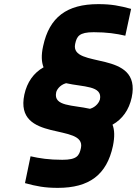

<svg xmlns="http://www.w3.org/2000/svg" viewBox="-20 -735 663 930"><path d="M189 -512C179 -468 181 -434 191 -409C143 -382 111 -337 98 -277C48 -41 398 -142 372 -18C364 19 353 39 282 39C217 39 172 32 128 22L101 152C156 167 196 175 260 175C412 175 497 112 527 -28C536 -72 535 -106 525 -131C573 -158 605 -203 618 -263C668 -499 318 -398 344 -522C352 -559 363 -579 434 -579C498 -579 544 -572 587 -562L615 -692C560 -707 520 -715 456 -715C304 -715 219 -652 189 -512ZM252 -287C254 -298 268 -323 300 -332C383 -313 478 -321 464 -253C461 -242 447 -217 416 -208C333 -227 238 -219 252 -287Z"/></svg>

Font: LT Wave Mono Black
Style: Italic
Weight: 900
Designer: Daniel Lyons
Version: Version 2.5 (Glyphs App)